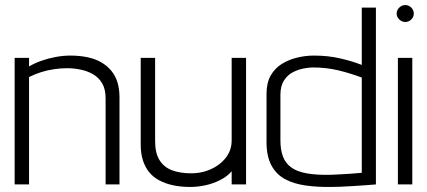

<svg xmlns="http://www.w3.org/2000/svg" viewBox="-20 -730 1690 760"><path d="M398 -341V0H453V-344Q453 -378 445 -404Q437 -430 420.5 -450Q404 -470 380.5 -483.5Q357 -497 326 -503.5Q295 -510 258 -510Q230 -510 200.5 -504.5Q171 -499 144 -489.5Q117 -480 95 -467V-501H38V0H95V-425Q119 -437 143 -444.5Q167 -452 193 -456Q219 -460 245 -460Q272 -460 299 -454.5Q326 -449 348.5 -436Q371 -423 384.5 -400Q398 -377 398 -341Z M897 -52V0H954V-501H897V-173Q897 -146 885 -123Q873 -100 850.5 -82Q828 -64 799 -54Q770 -44 736 -44Q693 -44 661 -56Q629 -68 611.5 -96Q594 -124 594 -171V-501H537V-157Q537 -123 545.5 -96Q554 -69 570 -49Q586 -29 610.5 -16Q635 -3 665.5 3.5Q696 10 734 10Q762 10 792.5 3.5Q823 -3 851 -17Q879 -31 897 -52Z M1468 0V-700H1412V-473Q1374 -488 1326 -499Q1278 -510 1223 -510Q1189 -510 1156 -502Q1123 -494 1095.5 -477Q1068 -460 1051.5 -431Q1035 -402 1035 -359V-167Q1035 -111 1054.5 -75Q1074 -39 1109 -20.5Q1144 -2 1191.5 4.5Q1239 11 1293 10Q1308 10 1330.5 9Q1353 8 1377.5 6.5Q1402 5 1422.5 3.5Q1443 2 1456 1Q1469 0 1468 0ZM1412 -423V-46Q1412 -46 1406 -45.5Q1400 -45 1389 -44Q1378 -43 1362.5 -42Q1347 -41 1328 -40Q1309 -39 1287 -38Q1231 -37 1193 -44Q1155 -51 1132.5 -67.5Q1110 -84 1100 -110.5Q1090 -137 1090 -174V-355Q1090 -390 1104.5 -412Q1119 -434 1140 -444.5Q1161 -455 1182.5 -459Q1204 -463 1218 -463Q1272 -463 1319.5 -451.5Q1367 -440 1412 -423Z M1555 0H1612V-501H1555ZM1584 -710Q1571 -710 1560.5 -700Q1550 -690 1550 -676Q1550 -663 1560.5 -653Q1571 -643 1584 -643Q1598 -643 1608 -653Q1618 -663 1618 -676Q1618 -690 1608 -700Q1598 -710 1584 -710Z"/></svg>

Font: AdventPro_ExpandedRegular
Style: ExpandedRegular
Weight: 400
Width: 7
Designer: VivaRado, Andreas Kalpakidis
Foundry: VivaRado, Andreas Kalpakidis
Version: Version 3.000